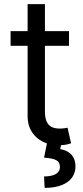

<svg xmlns="http://www.w3.org/2000/svg" viewBox="-20 -696 404 929"><path d="M313.9 -545.5H197.4V-676.1H113.6V-545.5H31.2V-474.4H113.6V-133.5C113.6 -62.5 156.2 -19.5 207 -1.8L193.2 66.8C247.2 71 269.9 79.5 269.9 112.2C269.9 144.9 237.2 157.7 193.2 157.7L196 213.1C294 213.1 345.2 170.5 345.2 109.4C345.2 54 308.2 31.2 271.3 25.6L275.2 6.7C298.7 5.3 314.3 0.7 323.9 -2.8L306.8 -78.1C299.7 -76.7 288.4 -73.9 269.9 -73.9C233 -73.9 197.4 -85.2 197.4 -156.2V-474.4H313.9Z"/></svg>

Font: Karasuma Gothic
Style: Regular
Weight: 400
Designer: Rasmus Andersson, Ryoko Nishizuka
Foundry: Genbu
Version: Version 1.00